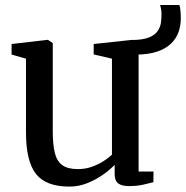

<svg xmlns="http://www.w3.org/2000/svg" viewBox="-20 -714 722 746"><path d="M481 9Q453.5 9 439.5 -1.2Q425.5 -11.5 425.5 -37.5V-73.5Q407.5 -54.5 379.8 -35Q352 -15.5 318.8 -2.2Q285.5 11 250 11Q158.5 11 119.8 -38.2Q81 -87.5 81 -198.5V-486L25 -502V-543L163 -559H166.5L185 -546.5V-205Q185 -152.5 193 -120Q201 -87.5 222.2 -72.2Q243.5 -57 282.5 -57Q312 -57 337 -66Q362 -75 382 -87.8Q402 -100.5 415 -113V-486L344 -502.5V-543L492.5 -559H496.5L518.5 -546.5V-47.5H576.5L576 -6Q559 -1.5 535.2 3.8Q511.5 9 481 9ZM507.5 -502 493 -558.5Q536.5 -559 560 -569Q583.5 -579 593.5 -594.8Q603.5 -610.5 605.5 -627.5Q607.5 -644.5 607.5 -659Q607.5 -668 606 -677.2Q604.5 -686.5 602 -694.5H677Q680 -687 681.2 -672.2Q682.5 -657.5 682.5 -642.5Q682.5 -615 673.8 -589.8Q665 -564.5 644.8 -544.8Q624.5 -525 590.8 -513.5Q557 -502 507.5 -502Z"/></svg>

Font: Merriweather 36pt
Style: Regular
Weight: 400
Designer: Eben Sorkin
Foundry: Eben Sorkin
Version: Version 2.100